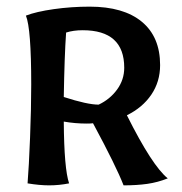

<svg xmlns="http://www.w3.org/2000/svg" viewBox="-20 -552 548 578"><path d="M63 0Q67 -49 70.5 -137.5Q74 -226 74 -298Q74 -466 58 -505Q89 -517 142 -524.5Q195 -532 250 -532Q352 -532 407 -486.5Q462 -441 462 -356Q462 -306 435.5 -267Q409 -228 362 -205Q438 -53 485 -15Q455 -3 423.5 1.5Q392 6 352 6Q330 -51 260 -181Q255 -180 241 -180Q206 -180 172 -186Q173 -44 188 0Q158 6 128 6Q99 6 63 0ZM354 -348Q354 -461 229 -461Q201 -461 179 -454Q174 -383 172 -260Q243 -237 277 -237Q311 -253 332.5 -282.5Q354 -312 354 -348Z"/></svg>

Font: Mirza Medium
Style: Regular
Weight: 500
Designer: Arabic design by Kourosh Beigpour, Latin design by Eduardo Tunni, engineering by Lasse Fister
Version: Version 1.0010g